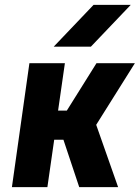

<svg xmlns="http://www.w3.org/2000/svg" viewBox="-20 -770 575 790"><path d="M29 0 101 -510H247L219 -315H255L377 -510H535L363 -236L364 -290L466 0H306L241 -195H203L175 0ZM201 -578 365 -750H518L354 -578Z"/></svg>

Font: Finlandica
Style: Italic
Weight: 400
Italic angle: -8°
Designer: Niklas Ekholm, Juho Hiilivirta, Jaakko Suomalainen
Foundry: Helsinki Type Studio
Version: Version 1.064